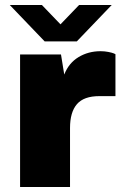

<svg xmlns="http://www.w3.org/2000/svg" viewBox="-20 -745 484 765"><path d="M381 -541Q397 -541 412 -538Q427 -535 434 -532L440 -529V-362H376Q314 -362 286.5 -330Q259 -298 259 -235V0H60V-528H223L236 -448Q254 -494 293 -517.5Q332 -541 381 -541ZM425 -725 286 -580H158L19 -725H147L221 -648L295 -725Z"/></svg>

Font: Archicoco
Style: Regular
Weight: 400
Designer: Hector Gatti
Foundry: Hector Gatti
Version: 1.002